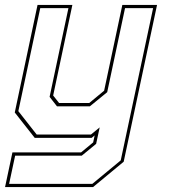

<svg xmlns="http://www.w3.org/2000/svg" viewBox="-40 -560 685 780"><path d="M101 0 20 -103 112.5 -540H254L176 -172L200 -141.5H322.5L383 -191.5L457 -540H598L462.5 97L338 200H-19.5L10.5 59H289.5L338.5 18.5L344.5 -10L332.5 0ZM-3 187H335L450.5 91.5L582 -527H468L395.5 -185.5L325 -128H191.5L161.5 -166.5L238 -527H123.5L34.5 -108.5L109 -13.5H329.5L365 -42.5L350.5 24.5L292 72.5H21.5Z"/></svg>

Font: Tourney Thin
Style: Italic
Weight: 100
Italic angle: -12°
Designer: Tyler Finck
Foundry: Etcetera Type Co
Version: Version 1.015